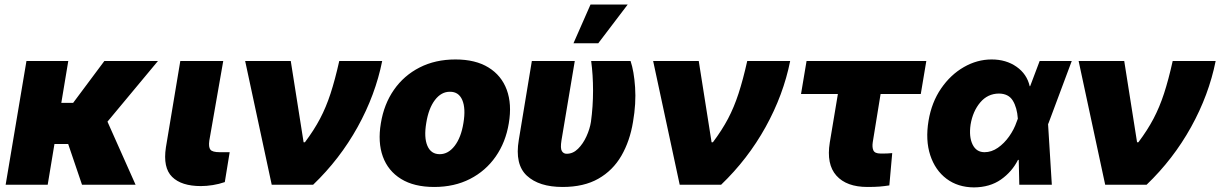

<svg xmlns="http://www.w3.org/2000/svg" viewBox="-20 -815 5383 847"><path d="M341.8 0 280.8 -179.7H220.2L190.4 0H4.9L96.7 -545.9H281.2L250.5 -361.3H302.7L440.4 -545.9H676.8L454.1 -278.3L578.1 0Z M775.4 -545.9H964.8L903.3 -194.3Q899.4 -166 908.2 -154.8Q917 -143.6 949.2 -143.6H993.2L971.7 -11.7Q946.3 -2.9 918.7 1.5Q891.1 5.9 866.2 5.9Q780.3 5.9 739.3 -34.7Q698.2 -75.2 711.9 -165Z M1178.7 0 1061.5 -545.9H1262.7L1319.3 -187.5H1325.2Q1365.2 -240.7 1391.8 -291.3Q1418.5 -341.8 1438.2 -402.3Q1458 -462.9 1476.6 -545.9H1666Q1636.2 -396.5 1557.6 -254.6Q1479 -112.8 1361.3 0Z M1895.5 9.8Q1806.6 9.8 1749.3 -25.6Q1691.9 -61 1668.9 -124.3Q1646 -187.5 1660.2 -271.5Q1673.8 -355.5 1717.8 -418.7Q1761.7 -481.9 1831.1 -517.3Q1900.4 -552.7 1989.3 -552.7Q2077.6 -552.7 2135 -517.3Q2192.4 -481.9 2215.6 -418.7Q2238.8 -355.5 2224.6 -271.5Q2210.9 -187.5 2166.7 -124.3Q2122.6 -61 2053.5 -25.6Q1984.4 9.8 1895.5 9.8ZM1919.9 -134.8Q1957.5 -134.8 1985.8 -171.6Q2014.2 -208.5 2024.4 -272.5Q2035.2 -336.9 2019.3 -373.8Q2003.4 -410.6 1964.8 -410.2Q1926.8 -410.6 1898.7 -373.8Q1870.6 -336.9 1860.4 -272.5Q1849.6 -208.5 1865.5 -171.6Q1881.3 -134.8 1919.9 -134.8Z M2326.2 -545.9H2515.6L2457 -196.3Q2451.2 -160.6 2458.7 -148.4Q2466.3 -136.2 2480.5 -136.7Q2507.8 -136.7 2530 -158.7Q2552.2 -180.7 2567.1 -213.4Q2582 -246.1 2586.9 -277.3Q2596.2 -345.2 2596.2 -415Q2596.2 -484.9 2587.9 -545.9H2761.7Q2776.9 -501 2781.7 -429.9Q2786.6 -358.9 2772.5 -277.3Q2758.8 -192.9 2721.2 -127.9Q2683.6 -63 2619.6 -26.6Q2555.7 9.8 2461.9 9.8Q2357.9 9.8 2304.2 -40Q2250.5 -89.8 2268.6 -197.3ZM2509.8 -624 2585 -794.9H2749L2619.1 -624Z M2978.5 0 2861.3 -545.9H3062.5L3119.1 -187.5H3125Q3165 -240.7 3191.7 -291.3Q3218.3 -341.8 3238 -402.3Q3257.8 -462.9 3276.4 -545.9H3465.8Q3436 -396.5 3357.4 -254.6Q3278.8 -112.8 3161.1 0Z M4066.4 -545.9 4042 -400.4H3864.7L3830.1 -187.5Q3826.7 -165 3833 -151.4Q3839.4 -137.7 3864.3 -137.7Q3883.3 -137.7 3892.3 -137.9Q3901.4 -138.2 3916 -139.6L3903.3 2.9Q3881.3 6.3 3860.1 8.1Q3838.9 9.8 3806.6 9.8Q3714.4 9.8 3669.7 -40.3Q3625 -90.3 3640.6 -186.5L3676.3 -400.4H3513.7L3538.1 -545.9Z M4276.4 11.7Q4205.6 11.2 4155.5 -26.4Q4105.5 -64 4083.7 -130.4Q4062 -196.8 4076.2 -282.2Q4089.8 -363.8 4131.6 -424.6Q4173.3 -485.4 4231.9 -519Q4290.5 -552.7 4354.5 -552.7Q4418.5 -552.7 4464.4 -520.5Q4510.3 -488.3 4522.5 -434.6H4524.4L4566.4 -545.9H4708L4605.5 -271.5L4603.5 -267.6L4620.1 0H4476.6L4474.1 -109.9L4470.7 -109.4Q4444.3 -57.1 4395.5 -22.9Q4346.7 11.2 4276.4 11.7ZM4261.7 -265.6Q4253.9 -211.4 4270.5 -177.5Q4287.1 -143.6 4323.2 -143.6Q4354 -143.6 4382.1 -163.1Q4410.2 -182.6 4431.9 -213.4Q4453.6 -244.1 4464.8 -277.3L4470.2 -291.5Q4466.8 -340.3 4448 -371.1Q4429.2 -401.9 4386.7 -402.3Q4336.9 -401.9 4304.2 -363Q4271.5 -324.2 4261.7 -265.6Z M4855.5 0 4738.3 -545.9H4939.5L4996.1 -187.5H5002Q5042 -240.7 5068.6 -291.3Q5095.2 -341.8 5115 -402.3Q5134.8 -462.9 5153.3 -545.9H5342.8Q5313 -396.5 5234.4 -254.6Q5155.8 -112.8 5038.1 0Z"/></svg>

Font: Inter Tight Black
Style: Italic
Weight: 900
Italic angle: -9.39999°
Designer: Rasmus Andersson
Foundry: rsms
Version: Version 3.004; ttfautohint (v1.8.4.7-5d5b)